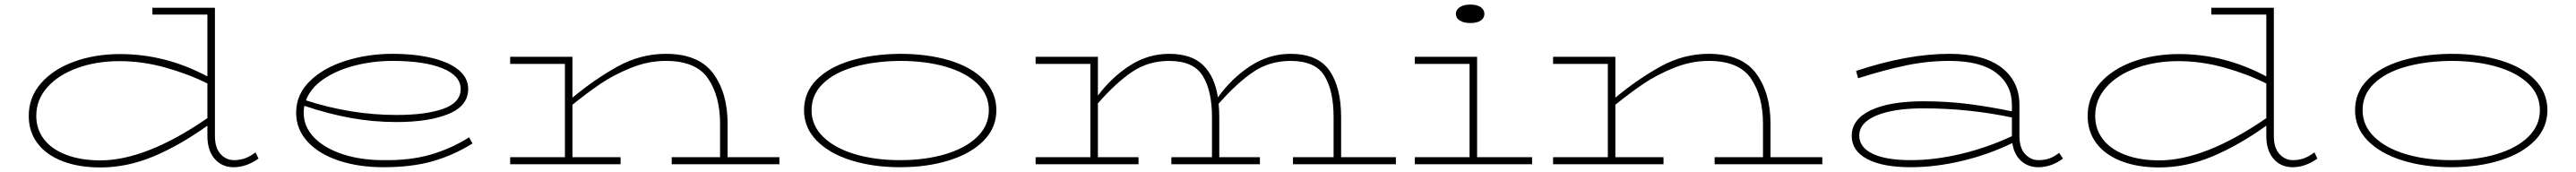

<svg xmlns="http://www.w3.org/2000/svg" viewBox="-20 -720 11291 754"><path d="M1113 -25Q1060 13 1004 13Q953 13 921 -23.5Q889 -60 889 -124V-169Q767 -82 652 -34Q537 14 420 14Q326 14 255 -13Q184 -40 145 -91Q106 -142 106 -212Q106 -294 160 -355.5Q214 -417 305.5 -450Q397 -483 506 -483Q706 -483 889 -385V-656H648V-686H922V-124Q922 -72 946.5 -45Q971 -18 1005 -18Q1032 -18 1054 -26Q1076 -34 1100 -52ZM889 -202V-354Q805 -396 704.5 -424Q604 -452 503 -452Q403 -452 319.5 -422Q236 -392 187.5 -337.5Q139 -283 139 -212Q139 -154 172.5 -110Q206 -66 270 -41.5Q334 -17 420 -17Q620 -17 889 -202Z M2051 -91Q1969 -40 1877.5 -13.5Q1786 13 1660 13Q1553 13 1466 -15.5Q1379 -44 1328.5 -98.5Q1278 -153 1278 -226Q1278 -306 1338 -364.5Q1398 -423 1495 -453.5Q1592 -484 1700 -484Q1799 -484 1874.5 -465.5Q1950 -447 1991 -412.5Q2032 -378 2032 -330Q2032 -256 1946 -220.5Q1860 -185 1718 -185Q1615 -185 1516.5 -203Q1418 -221 1314 -256Q1311 -241 1311 -226Q1311 -165 1356 -118Q1401 -71 1480.5 -44.5Q1560 -18 1660 -18Q1776 -16 1866.5 -42Q1957 -68 2036 -118ZM1321 -280Q1519 -216 1718 -216Q1846 -216 1922.5 -243Q1999 -270 1999 -330Q1999 -388 1919.5 -420.5Q1840 -453 1700 -453Q1614 -453 1534.5 -432.5Q1455 -412 1398 -373Q1341 -334 1321 -280Z M3396 -31V0H2924V-31H3136V-178Q3136 -298 3083.5 -375.5Q3031 -453 2898 -453Q2821 -453 2745.5 -422.5Q2670 -392 2612.5 -353Q2555 -314 2489 -261V-31H2700V0H2216V-31H2456V-440H2216V-471H2489V-292Q2588 -374 2688 -429Q2788 -484 2898 -484Q3042 -484 3105.5 -398.5Q3169 -313 3169 -178V-31Z M3504 -237Q3504 -315 3559 -370.5Q3614 -426 3709.5 -454.5Q3805 -483 3925 -484Q4045 -484 4140.5 -455.5Q4236 -427 4291.5 -371Q4347 -315 4347 -237Q4347 -160 4291.5 -103.5Q4236 -47 4140 -17Q4044 13 3925 13Q3807 13 3711 -17Q3615 -47 3559.5 -103.5Q3504 -160 3504 -237ZM4314 -237Q4314 -305 4263.5 -353.5Q4213 -402 4125 -427.5Q4037 -453 3925 -453Q3813 -452 3725 -427Q3637 -402 3587 -353.5Q3537 -305 3537 -237Q3537 -170 3587.5 -120.5Q3638 -71 3726 -44.5Q3814 -18 3925 -18Q4036 -18 4124.5 -44.5Q4213 -71 4263.5 -120.5Q4314 -170 4314 -237Z M6098 -31V0H5647V-31H5825V-206Q5825 -322 5785 -387.5Q5745 -453 5636 -453Q5544 -453 5472 -404Q5400 -355 5321 -265Q5324 -237 5324 -206V-31H5502V0H5114V-31H5292V-206Q5292 -322 5251.5 -387.5Q5211 -453 5104 -453Q5013 -453 4942 -405Q4871 -357 4792 -267V-31H4970V0H4519V-31H4759V-440H4519V-471H4792V-301Q4853 -382 4932.5 -433Q5012 -484 5104 -484Q5202 -484 5253 -434.5Q5304 -385 5318 -293Q5378 -377 5460 -430.5Q5542 -484 5636 -484Q5756 -484 5807 -410.5Q5858 -337 5858 -206V-31Z M6361 -659Q6361 -677 6378 -688.5Q6395 -700 6424 -700Q6454 -700 6470 -688.5Q6486 -677 6486 -659Q6486 -641 6470 -630Q6454 -619 6424 -619Q6395 -619 6378 -630Q6361 -641 6361 -659ZM6695 -31V0H6181V-31H6421V-440H6181V-471H6454V-31Z M7967 -31V0H7495V-31H7707V-178Q7707 -298 7654.5 -375.5Q7602 -453 7469 -453Q7392 -453 7316.5 -422.5Q7241 -392 7183.5 -353Q7126 -314 7060 -261V-31H7271V0H6787V-31H7027V-440H6787V-471H7060V-292Q7159 -374 7259 -429Q7359 -484 7469 -484Q7613 -484 7676.5 -398.5Q7740 -313 7740 -178V-31Z M9022 -25Q8971 13 8914 13Q8869 13 8838 -15Q8807 -43 8800 -93Q8695 -42 8579 -14.5Q8463 13 8355 13Q8231 13 8163.5 -23Q8096 -59 8096 -124Q8096 -197 8179 -236.5Q8262 -276 8410 -276Q8515 -276 8608 -264Q8701 -252 8798 -232V-260Q8798 -348 8729.5 -400.5Q8661 -453 8524 -453Q8429 -453 8335 -433.5Q8241 -414 8124 -377L8115 -409Q8340 -484 8524 -484Q8675 -484 8753 -423.5Q8831 -363 8831 -260V-123Q8831 -72 8855.5 -45Q8880 -18 8915 -18Q8942 -18 8963.5 -26Q8985 -34 9005 -50ZM8798 -123V-205Q8608 -245 8410 -245Q8279 -245 8204 -213.5Q8129 -182 8129 -126Q8129 -74 8187.5 -46Q8246 -18 8355 -18Q8459 -18 8573.5 -45Q8688 -72 8798 -123Z M10137 -25Q10084 13 10028 13Q9977 13 9945 -23.5Q9913 -60 9913 -124V-169Q9791 -82 9676 -34Q9561 14 9444 14Q9350 14 9279 -13Q9208 -40 9169 -91Q9130 -142 9130 -212Q9130 -294 9184 -355.5Q9238 -417 9329.5 -450Q9421 -483 9530 -483Q9730 -483 9913 -385V-656H9672V-686H9946V-124Q9946 -72 9970.5 -45Q9995 -18 10029 -18Q10056 -18 10078 -26Q10100 -34 10124 -52ZM9913 -202V-354Q9829 -396 9728.5 -424Q9628 -452 9527 -452Q9427 -452 9343.5 -422Q9260 -392 9211.5 -337.5Q9163 -283 9163 -212Q9163 -154 9196.5 -110Q9230 -66 9294 -41.5Q9358 -17 9444 -17Q9644 -17 9913 -202Z M10302 -237Q10302 -315 10357 -370.5Q10412 -426 10507.5 -454.5Q10603 -483 10723 -484Q10843 -484 10938.5 -455.5Q11034 -427 11089.5 -371Q11145 -315 11145 -237Q11145 -160 11089.5 -103.5Q11034 -47 10938 -17Q10842 13 10723 13Q10605 13 10509 -17Q10413 -47 10357.5 -103.5Q10302 -160 10302 -237ZM11112 -237Q11112 -305 11061.5 -353.5Q11011 -402 10923 -427.5Q10835 -453 10723 -453Q10611 -452 10523 -427Q10435 -402 10385 -353.5Q10335 -305 10335 -237Q10335 -170 10385.5 -120.5Q10436 -71 10524 -44.5Q10612 -18 10723 -18Q10834 -18 10922.5 -44.5Q11011 -71 11061.5 -120.5Q11112 -170 11112 -237Z"/></svg>

Font: BioRhyme Expanded ExtraLight
Style: Regular
Weight: 275
Width: 7
Designer: Aoife Mooney
Foundry: Aoife Mooney Type
Version: Version 1.001